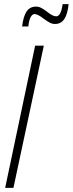

<svg xmlns="http://www.w3.org/2000/svg" viewBox="-20 -909 352 929"><path d="M5 0 150 -688H192L45 0ZM154 -877Q167 -877 179 -871Q191 -865 208 -852Q235 -830 252 -830Q275 -830 283 -889H312Q307 -840 291 -816.5Q275 -793 246 -793Q233 -793 221.5 -799Q210 -805 192 -818Q163 -841 147 -841Q136 -841 128 -825.5Q120 -810 117 -781H87Q93 -831 109 -854Q125 -877 154 -877Z"/></svg>

Font: Saira Ultra Condensed ExLight
Style: Italic
Weight: 200
Width: 1
Italic angle: -12°
Designer: Hector Gatti with collaboration of the Omnibus-Type team
Foundry: Omnibus-Type
Version: Version 1.001; ttfautohint (v1.8)